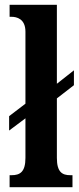

<svg xmlns="http://www.w3.org/2000/svg" viewBox="-20 -780 330 800"><path d="M20 0H282V-50H273C239 -50 217 -63 217 -122V-370L288 -425V-487L217 -431V-760H20V-710H28C49 -710 86 -702 86 -648V-348L18 -296V-236L86 -287V-122C86 -63 63 -50 28 -50H20Z"/></svg>

Font: Noto Serif Devanagari ExtraCondensed
Style: Bold
Weight: 700
Width: 2
Designer: Universal Thirst, Indian Type Foundry and the Monotype Design Team
Foundry: Monotype Imaging Inc.
Version: Version 2.004